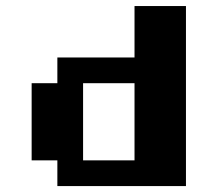

<svg xmlns="http://www.w3.org/2000/svg" viewBox="-20 -628 734 648"><path d="M607.6 -607.6V0H173.6V-86.8H86.8V-347.2H173.6V-434H434V-607.6ZM434 -347.2H260.4V-86.8H434Z"/></svg>

Font: 8-bit Operator+ 8
Style: Bold
Weight: 700
Designer: GrandChaos9000
Version: Version 1.3.0 - August 1, 2014